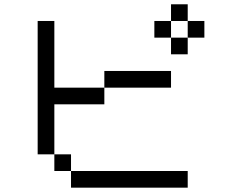

<svg xmlns="http://www.w3.org/2000/svg" viewBox="-20 -866 1040 886"><path d="M153.8 -769.2H230.8V-461.5H461.5V-384.6H230.8V-153.8H153.8ZM230.8 -153.8H307.7V-76.9H230.8ZM307.7 -76.9H846.2V0H307.7ZM461.5 -461.5V-538.5H769.2V-461.5ZM846.2 -769.2H769.2V-846.2H846.2ZM846.2 -692.3V-769.2H923.1V-692.3ZM769.2 -692.3H846.2V-615.4H769.2ZM692.3 -769.2H769.2V-692.3H692.3Z"/></svg>

Font: Mintsoda - Lime Green 13x16
Style: Regular
Weight: 400
Designer: Mintsoda-15
Version: Version 1.0